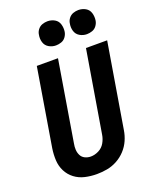

<svg xmlns="http://www.w3.org/2000/svg" viewBox="-175 -1064 931 1167"><g transform="rotate(-20 290.5 -480.0)"><path d="M245 8Q278 8 311.5 2Q345 -4 376.5 -21Q408 -38 432.5 -64.5Q457 -91 471 -123Q485 -155 490 -188L581 -735H444L356 -206Q352 -180 338 -155.5Q324 -131 298.5 -118Q273 -105 247 -105Q227 -105 209.5 -113.5Q192 -122 183.5 -139Q175 -156 174 -175.5Q173 -195 177 -215L263 -735H126L43 -233Q37 -194 39 -156Q41 -118 57.5 -85.5Q74 -53 103 -31Q132 -9 169 -0.5Q206 8 245 8ZM479 -812Q496 -812 513.5 -818Q531 -824 542 -839Q553 -854 556 -871Q560 -896 553 -920Q546 -944 525 -956Q504 -968 479 -968Q462 -968 445 -962Q428 -956 416.5 -941Q405 -926 403 -909Q398 -884 405 -860.5Q412 -837 433 -824.5Q454 -812 479 -812ZM279 -812Q296 -812 313.5 -818Q331 -824 342 -839Q353 -854 356 -871Q360 -896 353 -920Q346 -944 325 -956Q304 -968 279 -968Q262 -968 245 -962Q228 -956 216.5 -941Q205 -926 203 -909Q198 -884 205 -860.5Q212 -837 233 -824.5Q254 -812 279 -812Z"/></g></svg>

Font: Iosevka Sparkle XBdObl
Style: Regular
Weight: 800
Italic angle: -9°
Designer: Belleve Invis
Foundry: Belleve Invis
Version: Version 4.5.0; ttfautohint (v1.8.3)